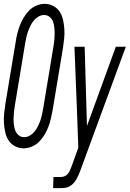

<svg xmlns="http://www.w3.org/2000/svg" viewBox="-32 -763 674 998"><path d="M91 8Q66 8 45 -3.5Q24 -15 12 -34Q0 -53 -5 -76.5Q-10 -100 -11.5 -124Q-13 -148 -10.5 -173Q-8 -198 -4 -223L50 -548Q53 -569 58.5 -590.5Q64 -612 72 -632.5Q80 -653 92 -673Q104 -693 120 -709Q136 -725 157.5 -734Q179 -743 200 -743Q225 -743 246 -731.5Q267 -720 279 -701Q291 -682 296 -658.5Q301 -635 302.5 -611Q304 -587 301.5 -562Q299 -537 295 -512L241 -187Q237 -166 232 -144.5Q227 -123 219 -102.5Q211 -82 199 -62Q187 -42 171 -26Q155 -10 133.5 -1Q112 8 91 8ZM94 -50Q109 -50 123.5 -58.5Q138 -67 148 -79.5Q158 -92 165 -106.5Q172 -121 177.5 -136Q183 -151 186 -166Q189 -181 192 -196L246 -522Q249 -538 250.5 -554.5Q252 -571 252 -587.5Q252 -604 250.5 -620Q249 -636 243.5 -650.5Q238 -665 226 -675Q214 -685 197 -685Q182 -685 167.5 -676.5Q153 -668 143 -655.5Q133 -643 126 -628.5Q119 -614 113.5 -599Q108 -584 105 -569Q102 -554 99 -539L45 -213Q42 -197 40.5 -180.5Q39 -164 38.5 -147.5Q38 -131 40 -115Q42 -99 47.5 -84.5Q53 -70 65 -60Q77 -50 94 -50ZM244 215 246 157H284Q294 157 304 153Q314 149 321 140Q328 131 332 121.5Q336 112 340 102L375 5L368 -190L355 -520H408L420 -108L570 -520H622L385 125Q381 136 376 147.5Q371 159 364.5 170Q358 181 349 190.5Q340 200 329 206Q318 212 306 213.5Q294 215 282 215Z"/></svg>

Font: Iosevka SS04 Light Extended
Style: Italic
Weight: 300
Width: 7
Italic angle: -9°
Monospace: yes
Designer: Belleve Invis
Foundry: Belleve Invis
Version: Version 19.0.0; ttfautohint (v1.8.4)